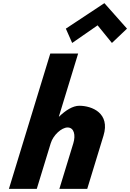

<svg xmlns="http://www.w3.org/2000/svg" viewBox="-20 -1200 827 1220"><path d="M398.4 -1018 438.6 -927 600.2 -1039 691.2 -927 787 -1018 643.3 -1180ZM36.7 0H213.7L302.4 -290C317.9 -341 370.8 -390 409.5 -390C451 -390 461.6 -341 446 -290L357.3 0H534.3L637.6 -338C681.4 -481 564.7 -528 483.7 -528C442.9 -528 396.9 -499 355.5 -459H354L476.6 -860H299.6Z"/></svg>

Font: Hussar
Style: BdSuprConOblThree
Weight: 700
Foundry: Cannot Into Space Fonts
Version: Version 2.00